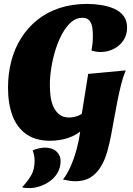

<svg xmlns="http://www.w3.org/2000/svg" viewBox="-20 -700 680 982"><path d="M237 20Q163 20 115 -13.5Q67 -47 44 -108Q21 -169 21 -251Q21 -324 38 -388.5Q55 -453 89 -506.5Q123 -560 172 -599Q221 -638 285 -659Q349 -680 427 -680Q463 -680 499 -674Q535 -668 564.5 -655Q594 -642 612 -618.5Q630 -595 630 -559Q630 -521 611 -493Q592 -465 561 -449.5Q530 -434 494 -434Q483 -434 470.5 -436Q458 -438 448 -441Q451 -457 453 -475.5Q455 -494 455 -519Q455 -535 452.5 -556.5Q450 -578 438.5 -593.5Q427 -609 400 -609Q370 -609 344.5 -587Q319 -565 298.5 -528Q278 -491 264 -446Q250 -401 242.5 -354Q235 -307 235 -264Q235 -238 238.5 -208.5Q242 -179 253 -154.5Q264 -130 283.5 -114.5Q303 -99 334 -99Q347 -99 362.5 -102.5Q378 -106 390.5 -113Q403 -120 405 -133L404 -39Q378 -15 349 -2.5Q320 10 291 15Q262 20 237 20ZM365 227Q351 227 335 224.5Q319 222 302 218Q323 192 341 151.5Q359 111 371.5 65Q384 19 389.5 -24Q395 -67 395 -97L431 -322L623 -340Q609 -306 599 -266Q589 -226 580.5 -182.5Q572 -139 564 -95Q557 -55 548.5 -10Q540 35 528 77Q516 119 495.5 153Q475 187 443.5 207Q412 227 365 227ZM132 262Q123 262 110.5 261Q98 260 93 258Q124 224 140.5 195Q157 166 157 121Q157 108 154 93Q151 78 147 70Q154 65 174.5 60Q195 55 209 55Q247 55 268.5 74.5Q290 94 290 123Q290 156 275 182.5Q260 209 235.5 226.5Q211 244 183 253Q155 262 132 262Z"/></svg>

Font: Sansita Swashed Light ExtraBold
Style: Regular
Weight: 800
Version: Version 1.003